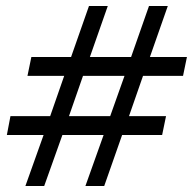

<svg xmlns="http://www.w3.org/2000/svg" viewBox="-20 -624 646 643"><path d="M65 -1 126 -172H3L15 -235H148L195 -370H72L85 -433H218L278 -604H341L281 -433H419L479 -604H542L482 -433H606L593 -370H459L412 -235H536L523 -172H389L329 -1H266L327 -172H189L128 -1ZM211 -235H349L397 -370H258Z"/></svg>

Font: Piazzolla SC SemiBold
Style: Italic
Weight: 600
Italic angle: -11.3°
Designer: Juan Pablo del Peral
Foundry: Huerta Tipografica
Version: Version 1.330